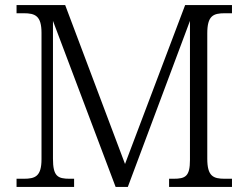

<svg xmlns="http://www.w3.org/2000/svg" viewBox="-20 -734 976 754"><path d="M45 0H271V-32H254C206 -32 188 -42 188 -111V-652L434 0H482L726 -652V-106C726 -41 708 -32 661 -32H644V0H891V-32H863C817 -32 794 -42 794 -111V-603C794 -672 817 -682 863 -682H891V-714H707L471 -90L236 -714H45V-682H73C118 -682 143 -672 143 -605V-109C143 -41 118 -32 73 -32H45Z"/></svg>

Font: Noto Serif Light
Style: Regular
Weight: 300
Designer: Monotype Design Team
Foundry: Monotype Imaging Inc.
Version: Version 2.013